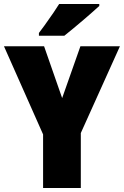

<svg xmlns="http://www.w3.org/2000/svg" viewBox="-20 -947 624 967"><path d="M385 -714H584L387 -277V0H197V-270L0 -714H202L293 -453ZM480 -917Q453 -892 400.5 -847Q348 -802 304 -767H176V-781L205 -820Q258 -894 278 -927H480Z"/></svg>

Font: Noto Sans Display Black Narrow
Style: Regular
Weight: 900
Width: 4
Designer: Monotype Design team
Foundry: Monotype Imaging Inc.
Version: Version 1.000